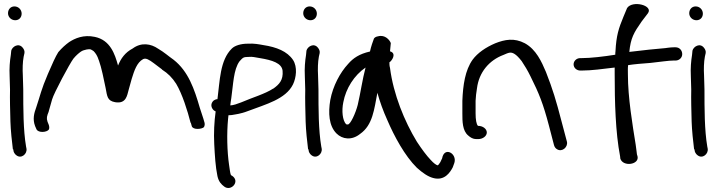

<svg xmlns="http://www.w3.org/2000/svg" viewBox="-20 -741 3567 958"><path d="M56 -640C75 -640 88 -654 88 -673C88 -693 72 -709 52 -709C32 -709 20 -693 20 -675C20 -655 37 -640 56 -640ZM30 -294C30 -270 29 -244 30 -217L32 -134C33 -95 40 -27 44 2V3L46 4C47 8 47 10 48 15C50 22 57 31 62 34C86 53 117 27 112 0L110 -10C96 -92 96 -199 96 -294C96 -319 94 -341 94 -362V-363C92 -397 93 -431 98 -458L102 -476C104 -486 99 -496 94 -502C74 -529 41 -509 36 -488V-487L34 -467C29 -436 26 -401 28 -361C28 -340 30 -318 30 -294Z M223 -185C228 -202 234 -222 240 -245C249 -277 328 -424 346 -448C359 -464 373 -476 383 -483C391 -489 403 -492 412 -494C433 -497 431 -496 447 -486C457 -476 466 -462 472 -443V-441H473C487 -402 498 -345 507 -302C515 -260 515 -238 555 -231C610 -222 614 -265 622 -293C626 -309 632 -328 637 -347C650 -389 663 -429 694 -446C708 -453 724 -443 747 -426L788 -395V-394C818 -375 839 -354 859 -323C889 -273 916 -188 931 -128L932 -129L937 -111C944 -92 987 -96 998 -107C1001 -113 1002 -119 1001 -126V-127L995 -148C991 -159 985 -177 977 -203C950 -296 920 -385 846 -443C820 -461 800 -480 769 -498C733 -523 685 -531 642 -499C604 -479 583 -449 569 -414C553 -472 530 -541 453 -557C397 -569 354 -550 325 -531C307 -518 289 -502 271 -481C257 -459 241 -423 219 -372C185 -293 181 -265 161 -206C150 -176 142 -147 155 -112L162 -96C171 -77 214 -80 224 -95C227 -102 226 -111 223 -119L217 -134C211 -152 214 -162 223 -184Z M1051 -188 1056 -185C1049 -135 1046 -77 1049 -21C1052 36 1055 90 1065 138C1071 165 1084 179 1099 190C1133 216 1180 164 1138 136H1137L1132 132C1128 123 1126 100 1123 82C1113 14 1111 -75 1118 -148L1120 -166C1130 -166 1141 -167 1154 -170C1175 -173 1200 -180 1223 -189C1304 -220 1406 -246 1442 -320C1458 -353 1465 -407 1442 -442C1413 -485 1360 -506 1294 -516C1271 -520 1249 -525 1215 -523C1183 -523 1152 -514 1137 -499C1077 -441 1077 -336 1065 -246H1061C1053 -244 1045 -240 1041 -234C1028 -217 1037 -197 1050 -188ZM1220 -457C1241 -459 1251 -455 1277 -451C1338 -441 1386 -426 1390 -388C1394 -341 1373 -320 1344 -299H1343C1302 -272 1238 -254 1183 -230C1162 -222 1146 -216 1129 -215C1130 -226 1132 -239 1134 -251C1144 -320 1145 -394 1175 -435C1191 -452 1193 -457 1218 -457Z M1529 -640C1548 -640 1561 -654 1561 -673C1561 -693 1545 -709 1525 -709C1505 -709 1493 -693 1493 -675C1493 -655 1510 -640 1529 -640ZM1503 -294C1503 -270 1502 -244 1503 -217L1505 -134C1506 -95 1513 -27 1517 2V3L1519 4C1520 8 1520 10 1521 15C1523 22 1530 31 1535 34C1559 53 1590 27 1585 0L1583 -10C1569 -92 1569 -199 1569 -294C1569 -319 1567 -341 1567 -362V-363C1565 -397 1566 -431 1571 -458L1575 -476C1577 -486 1572 -496 1567 -502C1547 -529 1514 -509 1509 -488V-487L1507 -467C1502 -436 1499 -401 1501 -361C1501 -340 1503 -318 1503 -294Z M1926 -485C1927 -498 1929 -514 1930 -526C1924 -542 1901 -569 1867 -560C1855 -558 1850 -554 1846 -549C1841 -536 1831 -508 1826 -484C1773 -472 1742 -451 1717 -422C1677 -379 1641 -312 1628 -242C1617 -177 1621 -113 1659 -75C1688 -46 1735 -39 1777 -73C1840 -117 1847 -196 1863 -278C1875 -234 1892 -187 1912 -143C1947 -61 2000 37 2060 96C2089 122 2115 140 2141 147C2198 163 2226 119 2239 94L2247 72C2262 25 2197 -12 2186 49L2177 68C2174 73 2166 85 2163 84L2162 83H2161C2157 82 2144 74 2129 57C2108 35 2085 4 2060 -34C1998 -136 1943 -270 1926 -402C1923 -413 1923 -421 1923 -430C1935 -437 1961 -475 1926 -485ZM1804 -404C1788 -344 1779 -277 1765 -218C1755 -178 1728 -118 1715 -120C1714 -120 1711 -120 1707 -121C1689 -140 1684 -188 1693 -231C1706 -300 1747 -365 1804 -404Z M2316 -65C2327 -55 2340 -47 2356 -47H2366C2389 -47 2409 -62 2409 -80C2409 -98 2389 -113 2366 -113H2365C2357 -120 2353 -145 2353 -175V-238C2354 -258 2356 -278 2360 -301C2370 -380 2420 -440 2492 -467C2519 -479 2529 -483 2547 -472C2557 -466 2569 -454 2583 -436C2597 -415 2613 -389 2627 -360C2670 -274 2690 -224 2719 -114L2744 -18C2746 -9 2752 0 2760 4C2785 19 2814 -7 2809 -33L2783 -131C2754 -243 2738 -295 2704 -382C2682 -434 2655 -494 2599 -525C2546 -553 2499 -544 2451 -525C2404 -505 2363 -477 2338 -443C2301 -391 2290 -317 2287 -238V-175C2287 -136 2287 -89 2316 -65Z M2882 -451H2875C2856 -451 2842 -436 2842 -420C2842 -402 2858 -389 2875 -389H2883C2933 -389 2986 -397 3047 -404V-371C3047 -234 3051 -80 3074 39L3075 49V50C3088 93 3171 81 3161 39L3158 29C3157 25 3156 7 3152 -18C3136 -118 3113 -254 3113 -369C3113 -385 3112 -400 3114 -416C3146 -421 3185 -424 3225 -427C3272 -432 3316 -439 3342 -439H3351C3368 -439 3384 -452 3384 -471C3384 -489 3371 -505 3351 -505H3342C3325 -505 3300 -501 3300 -501C3260 -498 3185 -490 3120 -482C3127 -551 3142 -577 3181 -633L3213 -675C3241 -714 3136 -741 3109 -701L3091 -658C3067 -600 3055 -564 3051 -485C3050 -480 3050 -474 3050 -468C2994 -459 2927 -451 2882 -451Z M3455 -640C3474 -640 3487 -654 3487 -673C3487 -693 3471 -709 3451 -709C3431 -709 3419 -693 3419 -675C3419 -655 3436 -640 3455 -640ZM3429 -294C3429 -270 3428 -244 3429 -217L3431 -134C3432 -95 3439 -27 3443 2V3L3445 4C3446 8 3446 10 3447 15C3449 22 3456 31 3461 34C3485 53 3516 27 3511 0L3509 -10C3495 -92 3495 -199 3495 -294C3495 -319 3493 -341 3493 -362V-363C3491 -397 3492 -431 3497 -458L3501 -476C3503 -486 3498 -496 3493 -502C3473 -529 3440 -509 3435 -488V-487L3433 -467C3428 -436 3425 -401 3427 -361C3427 -340 3429 -318 3429 -294Z"/></svg>

Font: Stray Cat
Style: ExBdExt
Weight: 800
Version: Version 1.0